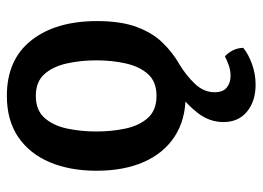

<svg xmlns="http://www.w3.org/2000/svg" viewBox="-123 -425 766 560"><g transform="rotate(-90 260.0 -145.0)"><path d="M42 -246.5Q42 -324 66.8 -382.8Q91.5 -441.5 140.2 -474.8Q189 -508 260.5 -508Q366 -508 422.2 -436.8Q478.5 -365.5 478.5 -245Q478.5 -175 461.2 -129Q444 -83 415.5 -53.8Q387 -24.5 353 -5Q321 14 296 40Q271 66 271 98Q271 122.5 284.8 133.5Q298.5 144.5 318.5 144.5Q334.5 144.5 349.5 139.2Q364.5 134 375.5 128Q385.5 136.5 392.8 150.5Q400 164.5 400.5 181.5Q383 196 353.8 206.8Q324.5 217.5 293 217.5Q245 217.5 214.5 192.5Q184 167.5 184 123.5Q184 83 210.5 48.8Q237 14.5 273 -9.5L282.5 12.5Q278 12.5 272.5 13Q267 13.5 261.5 13.5Q191 13.5 142 -18.5Q93 -50.5 67.5 -108.8Q42 -167 42 -246.5ZM156.5 -247Q156.5 -201.5 165.2 -161.2Q174 -121 196.5 -96.2Q219 -71.5 260.5 -71.5Q301.5 -71.5 323.8 -96.2Q346 -121 355 -161.2Q364 -201.5 364 -247Q364 -292.5 355 -333Q346 -373.5 323.8 -398.5Q301.5 -423.5 260.5 -423.5Q219 -423.5 196.5 -398.5Q174 -373.5 165.2 -333Q156.5 -292.5 156.5 -247Z"/></g></svg>

Font: Signika Negative Medium
Style: Regular
Weight: 500
Designer: Anna Giedry
Foundry: Anna Giedry
Version: Version 2.001